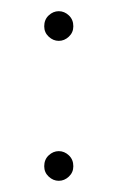

<svg xmlns="http://www.w3.org/2000/svg" viewBox="-20 -323 215 343"><path d="M111 -276Q111 -288 103 -295.5Q95 -303 85 -303Q75 -303 67 -295.5Q59 -288 59 -276Q59 -265 67 -257.5Q75 -250 85 -250Q95 -250 103 -257.5Q111 -265 111 -276ZM111 -26Q111 -38 103 -45.5Q95 -53 85 -53Q75 -53 67 -45.5Q59 -38 59 -26Q59 -15 67 -7.5Q75 0 85 0Q95 0 103 -7.5Q111 -15 111 -26Z"/></svg>

Font: Josefin Slab Thin Light
Style: Regular
Weight: 300
Version: Version 2.000